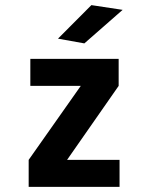

<svg xmlns="http://www.w3.org/2000/svg" viewBox="-20 -730 590 750"><path d="M92 0V-105.5L295.5 -394.5H98.5V-500H443.5V-394.5L242 -105.5H447V0ZM309.5 -560.5 206.5 -579 337 -710 459 -691.5Z"/></svg>

Font: Trispace SemiCondensed SemiBold
Style: Regular
Weight: 600
Width: 4
Designer: Tyler Finck
Foundry: Etcetera Type Company
Version: Version 1.210; ttfautohint (v1.8.3)